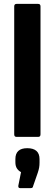

<svg xmlns="http://www.w3.org/2000/svg" viewBox="-20 -703 281 986"><path d="M65 0Q53 0 53 -13V-670Q53 -683 65 -683H176Q188 -683 188 -670V-13Q188 0 176 0ZM83 263Q73 263 74 251L88 181Q75 174 67 162Q59 150 59 130V114Q59 58 120 58Q151 58 167 72Q183 86 183 114V132Q183 146 181 157.5Q179 169 174 184L150 253Q149 263 138 263Z"/></svg>

Font: Sofia Sans Semi Condensed ExtraBold
Style: Regular
Weight: 800
Designer: Botio Nikoltchev, Ani Petrova
Foundry: lettersoup
Version: Version 4.100